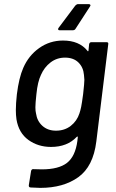

<svg xmlns="http://www.w3.org/2000/svg" viewBox="-20 -714 566 933"><path d="M417 -682 347 -574Q343 -567 334 -567H269Q264 -567 262.5 -570.5Q261 -574 265 -579L346 -687Q353 -694 359 -694H411Q417 -694 419 -690.5Q421 -687 417 -682ZM424 -509H498Q508 -509 506 -499L448 -26Q433 95 360.5 147Q288 199 176 199Q160 199 128 197Q119 196 120 186L131 117Q132 112 135.5 109.5Q139 107 143 108Q157 109 183 109Q265 109 305.5 77.5Q346 46 356 -29L358 -47Q358 -53 353 -49Q307 0 228 0Q165 0 118 -34Q71 -68 60 -134Q57 -155 57 -179Q57 -211 62 -256Q72 -336 93 -384Q119 -444 170.5 -480.5Q222 -517 286 -517Q365 -517 405 -467Q408 -462 410 -468L413 -499Q415 -509 424 -509ZM384 -257Q390 -311 390 -326Q390 -334 388 -350Q385 -387 361 -410.5Q337 -434 296 -434Q256 -434 225.5 -410.5Q195 -387 179 -350Q163 -317 157 -257Q152 -212 152 -193Q152 -174 155 -163Q160 -126 186 -102.5Q212 -79 252 -79Q294 -79 324 -102.5Q354 -126 366 -163Q371 -178 374.5 -195Q378 -212 384 -257Z"/></svg>

Font: Barlow Medium
Style: Italic
Weight: 500
Italic angle: -7°
Designer: Jeremy Tribby
Foundry: Tribby Type
Version: Version 1.408